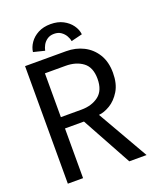

<svg xmlns="http://www.w3.org/2000/svg" viewBox="-149 -918 853 1013"><g transform="rotate(-20 277.0 -411.0)"><path d="M55 -660H285.5Q339 -660 382.8 -637.8Q426.5 -615.5 452.8 -572.8Q479 -530 479 -468.5Q479 -407.5 454.8 -367.5Q430.5 -327.5 396.5 -307.2Q362.5 -287 333.5 -285L497 0H400L247 -279H140.5V0H55ZM140.5 -342.5H255.5Q314.5 -342.5 353 -372Q391.5 -401.5 391.5 -466.5Q391.5 -531.5 353.2 -560Q315 -588.5 256 -588.5H140.5ZM182.5 -700 119.5 -715.5Q122.5 -741.5 139.5 -766.2Q156.5 -791 186.2 -806.8Q216 -822.5 256.5 -822.5Q297 -822.5 326.5 -807Q356 -791.5 373.5 -767.2Q391 -743 394 -715.5L331 -700Q329 -714.5 320 -730.2Q311 -746 295.2 -757Q279.5 -768 256.5 -768Q233.5 -768 217.8 -757Q202 -746 193.5 -730.2Q185 -714.5 182.5 -700Z"/></g></svg>

Font: League Spartan Thin
Style: Regular
Weight: 400
Version: Version 2.002